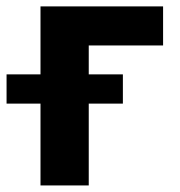

<svg xmlns="http://www.w3.org/2000/svg" viewBox="-63 -565 549 585"><path d="M-43 -338.4H60.4V-545.5H433.9V-426.5H207.4V-338.4H311.4V-249.3H207.4V0H60.4V-249.3H-43Z"/></svg>

Font: Cannonade
Style: Bold
Weight: 700
Designer: Rasmus Andersson
Foundry: rsms
Version: Version 3.012;git-f93a4a705